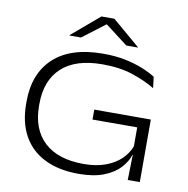

<svg xmlns="http://www.w3.org/2000/svg" viewBox="-92 -939 1022 1043"><g transform="rotate(10 419.0 -418.0)"><path d="M408.5 13.5Q299 13.5 221.8 -24.8Q144.5 -63 103.8 -136Q63 -209 63 -313.5V-323.5Q63 -479.5 156.8 -566Q250.5 -652.5 430 -652.5Q498 -652.5 552.8 -641Q607.5 -629.5 649.5 -612.2Q691.5 -595 720 -576.5L727.5 -515Q675.5 -546.5 603.8 -570.8Q532 -595 435 -595Q287.5 -595 210.8 -524.5Q134 -454 134 -324V-314Q134 -185 209.2 -114.5Q284.5 -44 427 -44Q497 -44 548.5 -63.5Q600 -83 632.8 -115.2Q665.5 -147.5 679.5 -186V-315L691 -290.5L433 -290V-345H745V-139H680Q668.5 -101.5 636.5 -66.2Q604.5 -31 548.5 -8.8Q492.5 13.5 408.5 13.5ZM682 -153.5H745V0H678.5ZM383.5 -850H455L607.5 -720V-718H544L421 -812H417.5L294 -718H230.5V-720Z"/></g></svg>

Font: Anek Latin Expanded Light
Style: Regular
Weight: 300
Width: 7
Designer: Yesha Goshar
Foundry: Ek Type
Version: Version 1.003